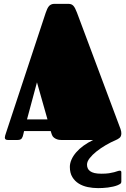

<svg xmlns="http://www.w3.org/2000/svg" viewBox="-20 -721 650 989"><path d="M331.1 -701.2Q339.8 -701.2 346.2 -699Q352.5 -696.8 357.7 -691.4Q362.8 -686 367.2 -677.2Q371.6 -668.5 376.5 -655.8L600.6 -57.1Q603 -50.3 604 -44.9Q605 -39.6 605 -34.2Q605 -18.1 595.7 -10.7Q586.4 -3.4 576.7 0.5Q551.3 11.2 524.9 26.6Q498.5 42 477.1 59.1Q455.6 76.2 441.9 93.8Q428.2 111.3 428.2 127Q428.2 137.2 431.9 145.8Q435.5 154.3 444.1 160.6Q452.6 167 466.8 170.4Q481 173.8 502.4 173.8Q525.9 173.8 541.7 171.4Q557.6 168.9 568.1 166Q578.6 163.1 585.4 160.6Q592.3 158.2 597.7 158.2Q600.1 158.2 602.5 159.9Q605 161.6 605 166.5V213.4Q605 222.2 599.6 225.8Q594.2 229.5 585 233.4Q575.2 237.3 562.5 240.2Q549.8 243.2 536.1 244.9Q522.5 246.6 509.3 247.3Q496.1 248 485.4 248Q458.5 248 432.4 242.7Q406.2 237.3 385.7 224.6Q365.2 211.9 352.5 190.9Q339.8 169.9 339.8 138.7Q339.8 120.1 348.4 100.8Q356.9 81.5 372.6 63.5Q388.2 45.4 410.4 29.3Q432.6 13.2 460 0H295.4Q282.7 0 274.2 -3.2Q265.6 -6.3 259.8 -10.7Q253.9 -15.1 250.7 -20Q247.6 -24.9 246.6 -28.8L241.2 -45.9H104L100.6 -31.2Q99.1 -23.9 97.2 -18.3Q95.2 -12.7 92.3 -8.5Q89.4 -4.4 84.2 -2.2Q79.1 0 70.8 0H20.5Q4.9 0 4.9 -12.2Q4.9 -16.6 6.6 -22.7Q8.3 -28.8 11.2 -37.1L215.3 -654.8Q222.7 -677.7 231.9 -689Q241.2 -700.2 258.3 -701.2ZM119.1 -106H224.6L170.4 -296.9Z"/></svg>

Font: Fascinate Cyrillic
Style: Regular
Weight: 900
Designer: Denis Ignatov
Foundry: Astigmatic (AOETI)
Version: Version 1.00 November 30, 2018, initial release